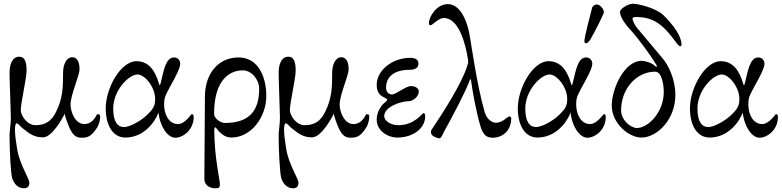

<svg xmlns="http://www.w3.org/2000/svg" viewBox="-20 -721 4177 1026"><path d="M431 -58C381 -58 357 -125 357 -162C357 -215 405 -315 405 -352C405 -374 400 -415 366 -415C332 -415 317 -371 317 -332C317 -255 316 -196 279 -122C255 -74 223 -52 170 -52C123 -52 91 -106 91 -132C91 -172 122 -301 122 -343C122 -391 112 -418 83 -418C44 -418 31 -374 31 -332C31 -288 38 -125 38 -92C38 -60 31 -17 31 0C31 75 37 210 46 234C58 265 77 285 109 285C128 285 137 274 137 254C137 236 85 156 72 78C66 43 60 1 60 -28C60 -49 63 -62 70 -62C77 -62 88 -46 98 -38C138 -6 162 13 210 13C260 13 319 -98 326 -114C328 -93 345 -54 347 -48C367 0 384 15 417 15C449 15 470 7 500 -41C505 -48 515 -73 515 -96V-102C515 -110 500 -115 496 -106C483 -80 462 -58 431 -58Z M809 -193C809 -156 800 -140 766 -107C732 -74 673 -42 643 -42C610 -42 585 -68 585 -141C585 -238 668 -323 715 -323C755 -323 809 -254 809 -193ZM827 -119C833 -55 871 15 917 15C956 15 1015 -25 1015 -96C1015 -105 1013 -111 1004 -111C1002 -111 968 -58 931 -58C881 -58 857 -112 857 -162C857 -183 859 -198 866 -213C890 -266 943 -345 943 -381C943 -394 934 -414 910 -414C865 -414 855 -343 839 -279C838 -275 835 -265 834 -265C832 -265 830 -273 828 -279C810 -337 779 -394 709 -394C626 -394 545 -252 545 -142C545 -51 583 14 650 14C744 14 805 -62 827 -119Z M1365 -246C1365 -132 1314 -64 1183 -64C1155 -64 1124 -90 1124 -112C1124 -302 1213 -345 1277 -345C1326 -345 1365 -295 1365 -246ZM1125 -22C1125 -39 1129 -45 1135 -37C1154 -12 1180 14 1215 14C1325 14 1403 -98 1403 -208C1403 -312 1359 -414 1255 -414C1144 -414 1075 -325 1075 -204C1075 -129 1072 209 1072 234C1072 269 1100 285 1130 285C1149 285 1155 283 1155 263C1155 245 1137 164 1130 78C1127 43 1125 7 1125 -22Z M1869 -58C1819 -58 1795 -125 1795 -162C1795 -215 1843 -315 1843 -352C1843 -374 1838 -415 1804 -415C1770 -415 1755 -371 1755 -332C1755 -255 1754 -196 1717 -122C1693 -74 1661 -52 1608 -52C1561 -52 1529 -106 1529 -132C1529 -172 1560 -301 1560 -343C1560 -391 1550 -418 1521 -418C1482 -418 1469 -374 1469 -332C1469 -288 1476 -125 1476 -92C1476 -60 1469 -17 1469 0C1469 75 1475 210 1484 234C1496 265 1515 285 1547 285C1566 285 1575 274 1575 254C1575 236 1523 156 1510 78C1504 43 1498 1 1498 -28C1498 -49 1501 -62 1508 -62C1515 -62 1526 -46 1536 -38C1576 -6 1600 13 1648 13C1698 13 1757 -98 1764 -114C1766 -93 1783 -54 1785 -48C1805 0 1822 15 1855 15C1887 15 1908 7 1938 -41C1943 -48 1953 -73 1953 -96V-102C1953 -110 1938 -115 1934 -106C1921 -80 1900 -58 1869 -58Z M2252 -99C2252 -112 2250 -116 2242 -116C2236 -116 2196 -52 2109 -52C2063 -52 2033 -79 2033 -100C2033 -151 2123 -180 2163 -180C2186 -180 2218 -204 2218 -232C2218 -248 2201 -261 2176 -261C2148 -261 2095 -216 2075 -216C2058 -216 2043 -230 2043 -252C2043 -315 2092 -348 2169 -348C2199 -348 2216 -359 2216 -381C2216 -403 2199 -412 2172 -412C2078 -412 1993 -346 1993 -268C1993 -220 2016 -208 2043 -195C2053 -190 2050 -184 2041 -177C2031 -170 1993 -137 1993 -81C1993 -26 2047 14 2104 14C2183 14 2252 -32 2252 -99Z M2629 -65C2613 -65 2582 -80 2570 -122C2527 -273 2501 -471 2489 -537C2476 -607 2441 -699 2373 -699C2312 -699 2272 -630 2272 -598C2272 -588 2275 -586 2282 -586C2289 -586 2325 -625 2351 -625C2431 -625 2468 -490 2481 -401C2483 -385 2482 -385 2476 -366C2445 -270 2344 -114 2293 -38C2283 -23 2283 -26 2283 -12C2283 6 2316 18 2330 18C2338 18 2350 -12 2353 -18C2399 -100 2469 -233 2491 -294C2493 -299 2496 -298 2497 -293C2506 -224 2527 -114 2547 -48C2562 2 2581 15 2614 15C2657 15 2712 -15 2712 -90C2712 -95 2706 -99 2701 -99C2693 -99 2665 -64 2629 -65Z M3136 -512C3157 -548 3207 -646 3207 -656C3207 -672 3188 -697 3169 -697C3161 -697 3147 -691 3144 -679C3134 -643 3103 -521 3103 -503C3103 -494 3103 -490 3112 -490C3120 -490 3130 -502 3136 -512ZM3011 -193C3011 -156 3002 -140 2968 -107C2934 -74 2875 -42 2845 -42C2812 -42 2787 -68 2787 -141C2787 -238 2870 -323 2917 -323C2957 -323 3011 -254 3011 -193ZM3029 -119C3035 -55 3073 15 3119 15C3158 15 3217 -25 3217 -96C3217 -105 3215 -111 3206 -111C3204 -111 3170 -58 3133 -58C3083 -58 3059 -112 3059 -162C3059 -183 3061 -198 3068 -213C3092 -266 3145 -345 3145 -381C3145 -394 3136 -414 3112 -414C3067 -414 3057 -343 3041 -279C3040 -275 3037 -265 3036 -265C3034 -265 3032 -273 3030 -279C3012 -337 2981 -394 2911 -394C2828 -394 2747 -252 2747 -142C2747 -51 2785 14 2852 14C2946 14 3007 -62 3029 -119Z M3299 -131C3299 -249 3383 -338 3481 -338C3518 -338 3527 -264 3527 -230C3527 -118 3441 -37 3384 -37C3350 -37 3299 -79 3299 -131ZM3249 -158C3249 -61 3340 14 3408 14C3490 14 3589 -81 3589 -213C3589 -299 3551 -374 3520 -410C3474 -464 3416 -534 3384 -572C3374 -585 3360 -610 3360 -622C3360 -628 3370 -630 3374 -630C3400 -630 3441 -629 3482 -606C3557 -564 3598 -474 3614 -474C3619 -474 3622 -477 3622 -482C3622 -498 3616 -551 3525 -640C3487 -677 3393 -701 3362 -701C3335 -701 3293 -673 3293 -658C3293 -627 3330 -582 3341 -570C3387 -522 3453 -431 3488 -374C3493 -366 3490 -358 3476 -372C3465 -383 3430 -396 3409 -396C3315 -396 3249 -244 3249 -158Z M3931 -193C3931 -156 3922 -140 3888 -107C3854 -74 3795 -42 3765 -42C3732 -42 3707 -68 3707 -141C3707 -238 3790 -323 3837 -323C3877 -323 3931 -254 3931 -193ZM3949 -119C3955 -55 3993 15 4039 15C4078 15 4137 -25 4137 -96C4137 -105 4135 -111 4126 -111C4124 -111 4090 -58 4053 -58C4003 -58 3979 -112 3979 -162C3979 -183 3981 -198 3988 -213C4012 -266 4065 -345 4065 -381C4065 -394 4056 -414 4032 -414C3987 -414 3977 -343 3961 -279C3960 -275 3957 -265 3956 -265C3954 -265 3952 -273 3950 -279C3932 -337 3901 -394 3831 -394C3748 -394 3667 -252 3667 -142C3667 -51 3705 14 3772 14C3866 14 3927 -62 3949 -119Z"/></svg>

Font: EB Garamond SC 08
Style: Regular
Weight: 400
Version: Version 0.016